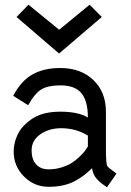

<svg xmlns="http://www.w3.org/2000/svg" viewBox="-20 -791 558 816"><path d="M231 -563.5 50.3 -718.8 101.1 -771 231.4 -664.6 360.8 -771 412.6 -718.8ZM114.3 -151.9Q114.3 -113.8 133.5 -92.5Q152.8 -71.3 187 -71.3Q215.8 -71.3 242.4 -79.8Q269 -88.4 286.1 -99.4Q303.2 -110.4 319.1 -126Q335 -141.6 341.3 -150.1Q347.7 -158.7 353.5 -168.5V-214.8Q302.7 -246.1 238.8 -246.1Q187 -245.6 150.6 -219.7Q114.3 -193.8 114.3 -151.9ZM430.2 -155.3Q430.2 -92.8 436.5 -84.5Q439.5 -80.6 445.6 -75.7Q451.7 -70.8 461.2 -63.7Q470.7 -56.6 475.1 -53.2L434.6 4.9Q431.2 2 419.7 -5.9Q408.2 -13.7 403.3 -18.3Q398.4 -22.9 390.6 -31.5Q382.8 -40 378.2 -51Q373.5 -62 371.1 -76.2Q353.5 -59.1 339.1 -47.9Q324.7 -36.6 301.8 -23.4Q278.8 -10.3 250 -3.7Q221.2 2.9 187 2.9Q125 2.9 81.5 -41.3Q38.1 -85.4 38.1 -147Q38.1 -175.8 49.3 -205.8Q60.5 -235.8 81.5 -257.3Q114.3 -290.5 150.9 -303.5Q187.5 -316.4 234.9 -316.4Q313 -316.4 353.5 -291.5Q353.5 -361.8 325.9 -395Q298.3 -428.2 236.8 -428.2Q184.6 -428.2 156.5 -411.6Q128.4 -395 99.6 -343.8L36.1 -383.8Q69.8 -447.8 118.4 -474.9Q167 -502 235.8 -502Q323.7 -502 377 -450.7Q430.2 -399.4 430.2 -316.4Z"/></svg>

Font: FantasqueSansM Nerd Font
Style: Regular
Weight: 400
Monospace: yes
Designer: Jany Belluz
Version: Version 1.8.0 ; ttfautohint (v1.8.2);Nerd Fonts 3.4.0